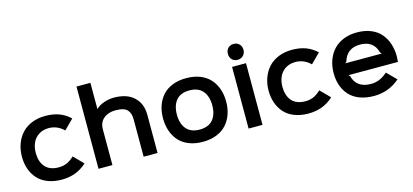

<svg xmlns="http://www.w3.org/2000/svg" viewBox="-68 -1365 4074 1894"><g transform="rotate(-15 1969.0 -417.5)"><path d="M539.1 -184.1 634.8 -86.9Q578.6 -36.1 515.9 -13.2Q453.1 9.8 378.9 9.8Q298.3 9.8 235.6 -14.9Q172.9 -39.6 134 -83.3Q95.2 -127 75.2 -184.3Q55.2 -241.7 55.2 -310.1Q55.2 -379.4 76.9 -439.5Q98.6 -499.5 139.2 -544.2Q179.7 -588.9 241.9 -614.5Q304.2 -640.1 380.9 -640.1Q459.5 -640.1 520.5 -617.7Q581.5 -595.2 632.8 -546.9L536.1 -450.2Q469.7 -515.1 381.8 -515.1Q322.3 -514.6 279.8 -486.8Q237.3 -459 217 -413.6Q196.8 -368.2 196.8 -310.1Q196.8 -268.1 207.3 -233.4Q217.8 -198.7 239.3 -171.9Q260.7 -145 296.6 -130.1Q332.5 -115.2 379.9 -115.2Q425.8 -115.2 463.4 -131.3Q501 -147.5 539.1 -184.1Z M1357.4 -391.1V0H1215.3V-377Q1215.3 -409.2 1209.5 -431.9Q1203.6 -454.6 1188.2 -474.4Q1172.9 -494.1 1141.8 -504.2Q1110.8 -514.2 1064.5 -514.2Q990.2 -514.2 943.4 -474.9Q896.5 -435.5 896.5 -365.2V0H754.4V-839.8H896.5V-573.2H898.4Q927.7 -603.5 979 -621.3Q1030.3 -639.2 1081.5 -639.2Q1213.9 -639.2 1285.6 -571.5Q1357.4 -503.9 1357.4 -391.1Z M2000.5 -314.9Q2000.5 -406.7 1955.3 -460.9Q1910.2 -515.1 1819.3 -515.1Q1728.5 -515.1 1683.8 -461.2Q1639.2 -407.2 1639.2 -314.9Q1639.2 -223.6 1684.3 -169.4Q1729.5 -115.2 1820.3 -115.2Q1911.1 -115.2 1955.8 -168.9Q2000.5 -222.7 2000.5 -314.9ZM2142.6 -314.9Q2142.6 -245.6 2122.1 -186.8Q2101.6 -127.9 2062 -84Q2022.5 -40 1960.2 -15.1Q1897.9 9.8 1819.3 9.8Q1740.2 9.8 1678.2 -14.9Q1616.2 -39.6 1577.1 -83.7Q1538.1 -127.9 1517.8 -186.5Q1497.6 -245.1 1497.6 -314.9Q1497.6 -384.8 1517.8 -443.6Q1538.1 -502.4 1577.1 -546.4Q1616.2 -590.3 1678.2 -615.2Q1740.2 -640.1 1819.3 -640.1Q1898.4 -640.1 1960.7 -615.5Q2022.9 -590.8 2062.3 -546.9Q2101.6 -502.9 2122.1 -444.1Q2142.6 -385.3 2142.6 -314.9Z M2429.2 -629.9V0H2287.1V-629.9ZM2439.5 -764.2Q2439.5 -729 2417 -706.1Q2394.5 -683.1 2359.4 -683.1Q2323.7 -683.1 2302 -705.8Q2280.3 -728.5 2280.3 -764.2Q2280.3 -799.3 2302.2 -822.3Q2324.2 -845.2 2359.4 -845.2Q2395 -845.2 2417.2 -822.5Q2439.5 -799.8 2439.5 -764.2Z M3058.1 -184.1 3153.8 -86.9Q3097.7 -36.1 3034.9 -13.2Q2972.2 9.8 2897.9 9.8Q2817.4 9.8 2754.6 -14.9Q2691.9 -39.6 2653.1 -83.3Q2614.3 -127 2594.2 -184.3Q2574.2 -241.7 2574.2 -310.1Q2574.2 -379.4 2595.9 -439.5Q2617.7 -499.5 2658.2 -544.2Q2698.7 -588.9 2761 -614.5Q2823.2 -640.1 2899.9 -640.1Q2978.5 -640.1 3039.6 -617.7Q3100.6 -595.2 3151.9 -546.9L3055.2 -450.2Q2988.8 -515.1 2900.9 -515.1Q2841.3 -514.6 2798.8 -486.8Q2756.3 -459 2736.1 -413.6Q2715.8 -368.2 2715.8 -310.1Q2715.8 -268.1 2726.3 -233.4Q2736.8 -198.7 2758.3 -171.9Q2779.8 -145 2815.7 -130.1Q2851.6 -115.2 2898.9 -115.2Q2944.8 -115.2 2982.4 -131.3Q3020 -147.5 3058.1 -184.1Z M3375.5 -375H3747.6L3734.4 -389.2Q3701.2 -516.1 3562.5 -516.1Q3427.2 -516.1 3389.6 -389.2ZM3883.8 -310.1Q3883.8 -289.1 3880.4 -253.9H3374.5L3388.7 -240.2Q3403.8 -178.7 3449 -145.8Q3494.1 -112.8 3568.4 -112.8Q3614.7 -112.8 3655.3 -129.6Q3695.8 -146.5 3737.8 -183.1L3831.5 -88.9Q3718.8 9.8 3567.4 9.8Q3485.4 9.8 3421.6 -14.6Q3357.9 -39.1 3318.4 -82.8Q3278.8 -126.5 3258.8 -183.8Q3238.8 -241.2 3238.8 -310.1Q3238.8 -381.3 3260.7 -441.7Q3282.7 -502 3323.2 -546.1Q3363.8 -590.3 3425.5 -615.2Q3487.3 -640.1 3563.5 -640.1Q3642.6 -640.1 3704.6 -615Q3766.6 -589.8 3805.2 -544.7Q3843.8 -499.5 3863.8 -440.2Q3883.8 -380.9 3883.8 -310.1Z"/></g></svg>

Font: Sinkin Sans 600 SemiBold
Style: Regular
Weight: 600
Designer: Keith Bates
Foundry: K-Type
Version: Sinkin Sans (version 1.0)  by Keith Bates   •   © 2014   www